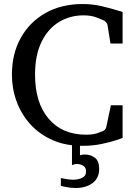

<svg xmlns="http://www.w3.org/2000/svg" viewBox="-20 -707 667 952"><path d="M587.9 -22.9Q585.4 -22 556.9 -12.2Q528.3 -2.4 483.9 6.8Q439.5 16.1 388.2 16.1Q304.2 16.1 239.3 -12.9Q174.3 -42 129.6 -91.8Q85 -141.6 62 -204.8Q39.1 -268.1 39.1 -336.9Q39.1 -440.4 83 -519.3Q127 -598.1 205.8 -642.6Q284.7 -687 389.2 -687Q438 -687 482.7 -676.8Q527.3 -666.5 587.9 -647.9V-491.2H527.8L513.2 -582Q512.7 -588.9 506.6 -595.9Q500.5 -603 496.1 -605Q484.9 -610.4 458.3 -620.6Q431.6 -630.9 394 -630.9Q326.2 -630.9 271.7 -597.4Q217.3 -564 185.5 -498.5Q153.8 -433.1 153.8 -336.9Q153.8 -197.3 221.2 -118.2Q288.6 -39.1 407.2 -39.1Q442.4 -39.1 464.4 -47.4Q486.3 -55.7 487.8 -56.2Q503.4 -62 506.8 -76.2L529.8 -185.1H587.9ZM471.7 129.9Q471.7 176.3 439 200.7Q406.2 225.1 355.5 225.1Q329.6 225.1 305.7 220Q281.7 214.8 281.7 214.8V175.8Q281.7 175.8 303 179.9Q324.2 184.1 342.8 184.1Q366.7 184.1 386.7 175Q406.7 166 406.7 143.1Q406.7 124.5 393.3 115.2Q379.9 106 359.9 106Q353 106 345 108.9Q336.9 111.8 336.9 111.8V-25.4H376.5V63Q381.8 62 386.7 60.5Q391.6 59.1 399.9 59.1Q430.2 59.1 450.9 75.4Q471.7 91.8 471.7 129.9Z"/></svg>

Font: Eeyek
Style: Regular
Weight: 400
Designer: Pravabati Chingangbam and Tabish
Foundry: SIL International
Version: Version 2.000